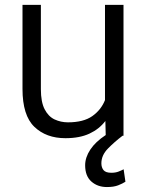

<svg xmlns="http://www.w3.org/2000/svg" viewBox="-20 -548 590 775"><path d="M486.3 185.5Q475.1 192.9 457 200Q439 207 411.6 207Q374 207 348.9 184.8Q323.7 162.6 323.7 119.1Q323.7 87.4 344.5 55.9Q365.2 24.4 406.7 -2.9L405.3 -59.6Q380.4 -26.9 340.8 -8.5Q301.3 9.8 244.1 9.8Q166.5 9.8 118.7 -36.1Q70.8 -82 70.8 -189V-528.3H145V-188Q145 -136.2 160.2 -106.9Q175.3 -77.6 200.4 -65.9Q225.6 -54.2 254.4 -54.2Q316.9 -54.2 352.5 -79.3Q388.2 -104.5 403.8 -144V-528.3H478.5V0H474.6Q442.4 24.4 415.8 51.5Q389.2 78.6 389.2 111.3Q389.2 127.9 397.9 138.7Q406.7 149.4 429.2 149.4Q446.3 149.4 458.7 144.5Q471.2 139.6 479 135.3Z"/></svg>

Font: Vazirmatn RD FD Light
Style: Regular
Weight: 300
Designer: Saber Rastikerdar
Foundry: Saber Rastikerdar
Version: Version 33.003